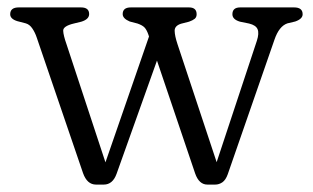

<svg xmlns="http://www.w3.org/2000/svg" viewBox="-20 -487 844 518"><path d="M260 11H239Q215 11 204 -20L79 -386Q74.5 -399.5 67.2 -410.2Q60 -421 49.5 -424L26.5 -430Q7.5 -436 7.5 -448.5Q7.5 -467 30.5 -467H198.5Q220.5 -467 220.5 -449Q220.5 -435 199.5 -428.5L179 -423.5Q150 -416.5 150.5 -404Q151 -391.5 159.5 -367.5L264.5 -49L382 -388.5L380 -394.5Q375.5 -407 369.8 -413Q364 -419 351 -423.5L330 -429Q311 -437 311 -449Q311 -467 333 -467H490Q510.5 -467 510.5 -448.5Q510.5 -440.5 505.2 -436.2Q500 -432 490 -428.5L468.5 -423Q451 -417.5 451.2 -403.8Q451.5 -390 459 -367.5L564.5 -49.5L673 -377Q679.5 -397 675 -408Q670.5 -419 652 -423.5L627.5 -428.5Q607 -434.5 607 -448.5Q607 -467 628 -467H773.5Q796.5 -467 796.5 -448.5Q796.5 -436 776.5 -429L755.5 -424Q733 -416.5 720.5 -380L594.5 -17Q589 -1.5 580 4.8Q571 11 560.5 11H539.5Q517 11 506.5 -19L403.5 -323.5L294.5 -18Q284 11 260 11Z"/></svg>

Font: Fraunces 9pt S100 Light
Style: Regular
Weight: 300
Version: Version 1.000; ttfautohint (v1.8.3)